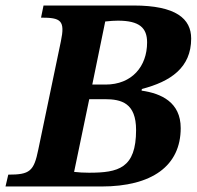

<svg xmlns="http://www.w3.org/2000/svg" viewBox="-39 -677 714 697"><path d="M329 0C513 0 617 -75 617 -212C617 -306 546 -338 475 -348L476 -354C580 -381 655 -431 655 -537C655 -609 600 -657 446 -657H119L110 -613C182 -613 198 -603 182 -527L100 -134C84 -55 69 -43 -9 -43L-19 0ZM284 -50C264 -50 248 -51 230 -53L285 -317H341C402 -317 455 -303 455 -205C455 -66 391 -50 284 -50ZM296 -370 343 -599C363 -601 375 -602 389 -602C467 -602 495 -576 495 -523C495 -436 440 -370 344 -370Z"/></svg>

Font: STIX Two Text
Style: Bold Italic
Weight: 700
Italic angle: -12°
Designer: Ross Mills, John Hudson & Paul Hanslow, Tiro Typeworks Ltd; with prior portions MicroPress Inc. and Coen Hoffman, Elsevi
Foundry: Tiro Typeworks Ltd
Version: Version 2.13 b171